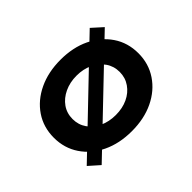

<svg xmlns="http://www.w3.org/2000/svg" viewBox="-111 -786 1045 1045"><g transform="rotate(-45 412.0 -263.0)"><path d="M168 24 107 -30 650 -550 711 -495ZM415 10Q320 10 246.5 -25Q173 -60 131 -122.5Q89 -185 89 -265Q89 -346 131 -408Q173 -470 246.5 -505Q320 -540 415 -540Q510 -540 583 -505Q656 -470 698 -408Q740 -346 740 -265Q740 -185 698 -122.5Q656 -60 583 -25Q510 10 415 10ZM415 -114Q467 -114 507.5 -133Q548 -152 572 -186.5Q596 -221 596 -265Q596 -310 572 -344Q548 -378 507.5 -397.5Q467 -417 415 -417Q364 -417 322.5 -397.5Q281 -378 257 -344Q233 -310 233 -265Q233 -221 257 -186.5Q281 -152 322.5 -133Q364 -114 415 -114Z"/></g></svg>

Font: Lexend Giga SemiBold
Style: Regular
Weight: 600
Designer: Bonnie Shaver-Troup, Thomas Jockin
Foundry: Lexend
Version: Version 1.007